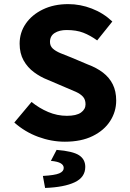

<svg xmlns="http://www.w3.org/2000/svg" viewBox="-20 -684 640 943"><path d="M298.5 12Q232.4 12 167.4 -12Q102.5 -35.9 50.3 -82.2L135 -183.3Q172.1 -152.9 216.6 -134Q261 -115.2 308.4 -115.2Q355.3 -115.2 377.7 -131.2Q400.1 -147.3 400.1 -171.5Q400.1 -194.9 387.8 -208.7Q375.6 -222.4 353 -232.8Q330.4 -243.2 299.4 -255.7L214.7 -291.9Q178.9 -305.7 147.1 -329.2Q115.2 -352.7 95.8 -387.4Q76.4 -422.2 76.4 -469.5Q76.4 -523.9 106.5 -567.7Q136.5 -611.4 190.5 -637.6Q244.5 -663.8 315.3 -663.8Q374.2 -663.8 430.9 -641.9Q487.7 -620.1 531.7 -578.3L457.3 -485.5Q423.2 -510.1 389.2 -523.3Q355.3 -536.5 307.1 -536.5Q271.1 -536.5 248.3 -521.8Q225.5 -507.1 225.5 -478.1Q225.5 -458.5 239 -445.8Q252.6 -433.1 276.8 -422.9Q300.9 -412.8 331.7 -401L411.4 -367.3Q454.6 -351.3 485.8 -327.4Q517 -303.5 533.8 -269.8Q550.7 -236.1 550.7 -190Q550.7 -135.9 521.2 -89.8Q491.8 -43.7 435.4 -15.9Q379.1 12 298.5 12ZM201.5 239.1 190.6 180.1Q249.1 176.8 271.1 167.4Q293 158 293 140.9Q293 126.8 278.2 118Q263.4 109.1 229.9 106.1L258 52.1Q338.4 58.6 368.6 78.7Q398.8 98.7 398.8 135.6Q398.8 186.7 346.9 211.2Q295 235.7 201.5 239.1Z"/></svg>

Font: Source Code Pro ExtraLight
Style: Regular
Weight: 200
Monospace: yes
Designer: Paul D. Hunt, Teo Tuominen
Foundry: Adobe
Version: Version 1.026;hotconv 1.1.0;makeotfexe 2.6.0